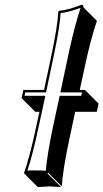

<svg xmlns="http://www.w3.org/2000/svg" viewBox="-20 -718 430 798"><path d="M333 -344.2 389.6 -287.6 382.3 -253.4H292.5L269 -143.6Q240.7 -10.7 236.8 56.6L180.2 0L177.2 2.9L233.9 59.6Q231.9 59.6 186.5 56.6Q186.5 56.6 137.2 59.6L80.6 2.9L80.1 0Q103.5 -64 132.3 -200.2L144 -253.4H126.5L69.8 -310.1L77.1 -344.2H163.1L192.4 -481.9Q220.2 -613.3 222.2 -669.9L225.1 -672.9Q260.3 -675.8 319.3 -698.2Q323.2 -697.8 325.2 -696.3Q327.1 -692.9 326.2 -688L382.8 -631.3Q355.5 -550.3 333 -443.4L311.5 -344.2ZM320.8 -334H231L266.6 -502Q289.6 -608.4 314.9 -685.5Q264.6 -667 231.9 -663.6Q228.5 -604.5 202.1 -480L171.4 -334H85L82 -319.8H168.5L142.1 -197.8Q115.2 -71.3 93.8 -8.8Q110.4 -10.3 129.9 -9.8Q153.8 -9.8 170.4 -8.3Q175.8 -75.7 202.6 -202.1L228 -319.8H317.9Z"/></svg>

Font: Linux Biolinum Shadow O
Style: Italic
Weight: 400
Italic angle: -12°
Designer: Philipp H. Poll
Foundry: Philipp H. Poll
Version: Version 0.6.2